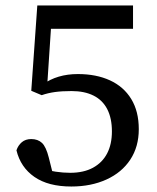

<svg xmlns="http://www.w3.org/2000/svg" viewBox="-20 -668 572 700"><path d="M240 12Q156 12 105.5 -23Q55 -58 40 -120Q46 -138 59.5 -149.5Q73 -161 94 -161Q118 -161 133 -147Q148 -133 158 -93L176 -21L130 -56Q157 -46 183.5 -42Q210 -38 236 -38Q285 -38 319 -56.5Q353 -75 370.5 -108.5Q388 -142 388 -189Q388 -237 371 -270Q354 -303 321 -319.5Q288 -336 241 -336Q206 -336 180.5 -332.5Q155 -329 132 -321L94 -337L116 -648H465V-563H135L169 -612L152 -355L136 -360Q162 -379 194 -388.5Q226 -398 264 -398Q331 -398 381 -375Q431 -352 458.5 -307Q486 -262 486 -197Q486 -133 455 -86Q424 -39 368 -13.5Q312 12 240 12Z"/></svg>

Font: myMathFont
Style: Regular
Weight: 400
Designer: Ross Mills, John Hudson & Paul Hanslow, Tiro Typeworks Ltd; with prior portions MicroPress Inc., and Coen Hoffman. Math 
Foundry: Tiro Typeworks Ltd
Version: Version 2.13 b171